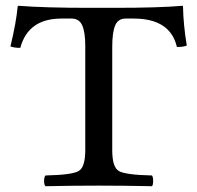

<svg xmlns="http://www.w3.org/2000/svg" viewBox="-20 -640 680 662"><path d="M367 -122Q367 -64 389.5 -50.5Q412 -37 504 -35Q508 -30 508 -16Q508 -2 504 2Q404 0 321 0Q235 0 137 2Q132 -2 132 -16Q132 -30 137 -35Q229 -37 251.5 -50.5Q274 -64 274 -122V-482Q274 -529 263.5 -552.5Q253 -576 227 -576H192Q77 -576 50 -475Q28 -475 16 -480Q36 -563 41 -618Q41 -620 45 -620Q134 -613 288 -613H374Q529 -613 608 -620Q611 -620 611 -618Q612 -556 624 -483Q613 -478 590 -478Q567 -576 441 -576H413Q387 -576 377 -552Q367 -528 367 -479Z"/></svg>

Font: Linux Libertine Mono O
Style: Mono
Weight: 400
Designer: Philipp H. Poll
Foundry: Philipp H. Poll
Version: Version 5.1.7